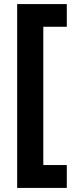

<svg xmlns="http://www.w3.org/2000/svg" viewBox="-20 -820 388 940"><path d="M64 -800H307V-689H192V-12H307V100H64Z"/></svg>

Font: Albert Sans
Style: Bold
Weight: 700
Designer: Andreas Rasmussen
Foundry: a.Foundry
Version: Version 1.025